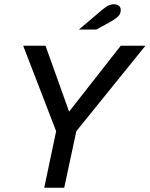

<svg xmlns="http://www.w3.org/2000/svg" viewBox="-20 -883 704 903"><path d="M188 0 244 -266 89 -668H194L305 -358L548 -668H664L339 -266L282 0ZM351 -744 462 -838Q480 -853 492 -858Q504 -863 514 -863Q529 -863 538.5 -856Q548 -849 548 -836Q548 -816 532.5 -803Q517 -790 497 -779L433 -744Z"/></svg>

Font: Atkinson Hyperlegible Next
Style: Italic
Weight: 400
Italic angle: -12°
Designer: Elliott Scott, Megan Eiswerth, Linus Boman, Theodore Petrosky, Letters from Sweden
Foundry: Applied Design Works, Letters from Sweden
Version: Version 2.001